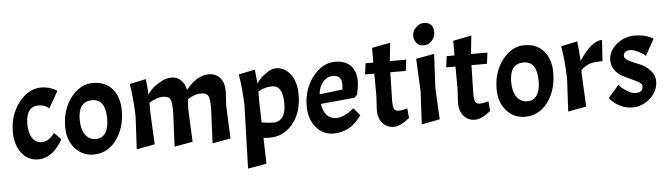

<svg xmlns="http://www.w3.org/2000/svg" viewBox="-54 -971 4913 1413"><g transform="rotate(-5 2402.5 -264.5)"><path d="M162.1 -352.5Q137.7 -322.3 137.7 -256.8Q137.7 -192.4 162.1 -152.3Q186.5 -113.3 234.4 -113.3Q257.8 -113.3 281.2 -127.9Q303.7 -142.6 316.4 -158.2Q319.3 -163.1 327.1 -173.8Q339.8 -161.1 377 -122.1Q374 -117.2 369.1 -108.4Q365.2 -98.6 346.7 -76.2Q330.1 -52.7 310.5 -35.2Q291 -17.6 259.8 -2.9Q228.5 10.7 195.3 10.7Q120.1 10.7 73.2 -49.8Q26.4 -111.3 26.4 -209Q26.4 -331.1 96.7 -422.9Q168 -514.6 262.7 -514.6Q292 -514.6 321.3 -506.8Q349.6 -498 379.9 -480.5Q356.4 -439.5 309.6 -357.4Q274.4 -384.8 230.5 -384.8Q185.5 -384.8 162.1 -352.5Z M481.4 -425.8Q550.8 -514.6 643.6 -514.6Q735.4 -514.6 787.1 -455.1Q838.9 -394.5 838.9 -295.9Q838.9 -164.1 772.5 -76.2Q706.1 10.7 604.5 10.7Q521.5 10.7 466.8 -51.8Q413.1 -114.3 413.1 -209Q413.1 -336.9 481.4 -425.8ZM726.6 -244.1Q726.6 -388.7 627.9 -388.7Q524.4 -388.7 524.4 -252.9Q524.4 -181.6 553.7 -141.6Q583 -101.6 629.9 -101.6Q677.7 -101.6 702.1 -138.7Q726.6 -174.8 726.6 -244.1Z M1203.1 -344.7Q1191.4 -368.2 1147.5 -368.2Q1103.5 -368.2 1046.9 -333Q1046.9 -308.6 1046.9 -259.8Q1049.8 -201.2 1058.6 -25.4Q1024.4 -18.6 923.8 0Q926.8 -60.5 936.5 -243.2Q932.6 -377 914.1 -483.4Q954.1 -491.2 1035.2 -508.8Q1042 -451.2 1044.9 -396.5Q1060.5 -416 1079.1 -435.5Q1098.6 -455.1 1139.6 -478.5Q1180.7 -503.9 1222.7 -503.9Q1264.6 -503.9 1293 -476.6Q1322.3 -450.2 1330.1 -403.3Q1413.1 -503.9 1498 -503.9Q1550.8 -503.9 1582 -468.8Q1613.3 -432.6 1613.3 -372.1Q1611.3 -335 1607.4 -259.8Q1610.4 -200.2 1618.2 -19.5Q1584 -13.7 1483.4 4.9Q1486.3 -59.6 1495.1 -252.9Q1495.1 -322.3 1483.4 -344.7Q1470.7 -368.2 1427.7 -368.2Q1384.8 -368.2 1331.1 -335Q1330.1 -309.6 1327.1 -259.8Q1330.1 -200.2 1337.9 -19.5Q1304.7 -13.7 1203.1 4.9Q1206.1 -59.6 1214.8 -252.9Q1214.8 -322.3 1203.1 -344.7Z M1995.1 -504.9Q2058.6 -504.9 2102.5 -449.2Q2145.5 -392.6 2145.5 -297.9Q2145.5 -165 2077.1 -82Q2008.8 0 1907.2 0Q1885.7 0 1860.4 -2.9Q1861.3 60.5 1865.2 188.5Q1831.1 194.3 1727.5 212.9Q1731.4 98.6 1741.2 -243.2Q1741.2 -243.2 1742.2 -243.2Q1738.3 -377 1719.7 -483.4Q1760.7 -491.2 1840.8 -508.8Q1846.7 -456.1 1850.6 -404.3Q1852.5 -409.2 1871.1 -431.6Q1889.6 -454.1 1925.8 -478.5Q1961.9 -504.9 1995.1 -504.9ZM1956.1 -375Q1903.3 -375 1852.5 -345.7Q1852.5 -317.4 1852.5 -259.8Q1853.5 -224.6 1856.4 -117.2Q1911.1 -108.4 1938.5 -108.4Q2035.2 -108.4 2035.2 -241.2Q2035.2 -375 1956.1 -375Z M2409.2 -101.6Q2437.5 -101.6 2469.7 -117.2Q2502 -131.8 2519.5 -147.5Q2526.4 -152.3 2538.1 -162.1Q2549.8 -148.4 2584 -106.4Q2574.2 -88.9 2552.7 -67.4Q2532.2 -44.9 2509.8 -29.3Q2489.3 -13.7 2453.1 -2Q2418 10.7 2379.9 10.7Q2298.8 10.7 2248 -50.8Q2197.3 -112.3 2197.3 -209Q2197.3 -331.1 2267.6 -422.9Q2338.9 -514.6 2433.6 -514.6Q2506.8 -514.6 2547.9 -473.6Q2587.9 -432.6 2587.9 -359.4Q2587.9 -315.4 2573.2 -258.8Q2566.4 -252 2552.7 -238.3Q2490.2 -232.4 2302.7 -214.8Q2320.3 -101.6 2409.2 -101.6ZM2409.2 -412.1Q2365.2 -412.1 2335 -377Q2304.7 -340.8 2299.8 -286.1Q2356.4 -293 2469.7 -306.6Q2472.7 -330.1 2472.7 -344.7Q2472.7 -412.1 2409.2 -412.1Z M2713.9 -484.4Q2713.9 -511.7 2713.9 -592.8Q2748 -599.6 2849.6 -619.1Q2845.7 -585 2835.9 -484.4Q2866.2 -484.4 2957 -484.4Q2954.1 -463.9 2946.3 -402.3Q2918 -402.3 2832 -402.3Q2831.1 -349.6 2827.1 -193.4Q2827.1 -146.5 2835.9 -130.9Q2844.7 -115.2 2869.1 -115.2Q2893.6 -115.2 2933.6 -126Q2935.5 -102.5 2939.5 -54.7Q2873 0 2823.2 0Q2773.4 0 2741.2 -36.1Q2709 -73.2 2709 -131.8Q2710.9 -168.9 2714.8 -244.1Q2714.8 -283.2 2713.9 -402.3Q2697.3 -402.3 2645.5 -402.3Q2647.5 -422.9 2656.2 -484.4Q2670.9 -484.4 2713.9 -484.4Z M3165 -508.8Q3162.1 -446.3 3152.3 -259.8Q3155.3 -201.2 3164.1 -25.4Q3129.9 -18.6 3029.3 0Q3032.2 -60.5 3042 -243.2Q3039.1 -303.7 3030.3 -484.4Q3064.5 -490.2 3165 -508.8ZM3049.8 -714.8Q3075.2 -742.2 3109.4 -742.2Q3143.6 -742.2 3162.1 -722.7Q3179.7 -705.1 3179.7 -668Q3179.7 -630.9 3153.3 -603.5Q3128.9 -578.1 3094.7 -578.1Q3061.5 -578.1 3043 -599.6Q3023.4 -622.1 3023.4 -655.3Q3023.4 -689.5 3049.8 -714.8Z M3313.5 -484.4Q3313.5 -511.7 3313.5 -592.8Q3347.7 -599.6 3449.2 -619.1Q3445.3 -585 3435.5 -484.4Q3465.8 -484.4 3556.6 -484.4Q3553.7 -463.9 3545.9 -402.3Q3517.6 -402.3 3431.6 -402.3Q3430.7 -349.6 3426.8 -193.4Q3426.8 -146.5 3435.5 -130.9Q3444.3 -115.2 3468.8 -115.2Q3493.2 -115.2 3533.2 -126Q3535.2 -102.5 3539.1 -54.7Q3472.7 0 3422.9 0Q3373 0 3340.8 -36.1Q3308.6 -73.2 3308.6 -131.8Q3310.5 -168.9 3314.5 -244.1Q3314.5 -283.2 3313.5 -402.3Q3296.9 -402.3 3245.1 -402.3Q3247.1 -422.9 3255.9 -484.4Q3270.5 -484.4 3313.5 -484.4Z M3668.9 -425.8Q3738.3 -514.6 3831.1 -514.6Q3922.9 -514.6 3974.6 -455.1Q4026.4 -394.5 4026.4 -295.9Q4026.4 -164.1 3960 -76.2Q3893.6 10.7 3792 10.7Q3709 10.7 3654.3 -51.8Q3600.6 -114.3 3600.6 -209Q3600.6 -336.9 3668.9 -425.8ZM3914.1 -244.1Q3914.1 -388.7 3815.4 -388.7Q3711.9 -388.7 3711.9 -252.9Q3711.9 -181.6 3741.2 -141.6Q3770.5 -101.6 3817.4 -101.6Q3865.2 -101.6 3889.6 -138.7Q3914.1 -174.8 3914.1 -244.1Z M4101.6 -483.4Q4131.8 -489.3 4222.7 -508.8Q4231.4 -431.6 4234.4 -363.3Q4326.2 -503.9 4405.3 -503.9Q4402.3 -452.1 4394.5 -347.7Q4336.9 -347.7 4302.7 -337.9Q4269.5 -327.1 4234.4 -295.9Q4234.4 -284.2 4234.4 -259.8Q4237.3 -201.2 4246.1 -25.4Q4211.9 -18.6 4111.3 0Q4114.3 -60.5 4124 -243.2Q4120.1 -377 4101.6 -483.4Z M4620.1 -92.8Q4671.9 -92.8 4671.9 -138.7Q4671.9 -155.3 4649.4 -168.9Q4627 -182.6 4593.8 -197.3Q4562.5 -210.9 4529.3 -228.5Q4497.1 -246.1 4474.6 -277.3Q4452.1 -307.6 4452.1 -347.7Q4452.1 -415 4510.7 -464.8Q4570.3 -514.6 4647.5 -514.6Q4683.6 -514.6 4717.8 -506.8Q4752 -498 4784.2 -480.5Q4761.7 -439.5 4716.8 -358.4Q4710 -364.3 4699.2 -373Q4688.5 -381.8 4657.2 -396.5Q4627 -411.1 4603.5 -411.1Q4580.1 -411.1 4567.4 -400.4Q4554.7 -389.6 4554.7 -371.1Q4554.7 -352.5 4588.9 -334Q4624 -316.4 4665 -300.8Q4706.1 -285.2 4740.2 -249Q4775.4 -213.9 4775.4 -165Q4775.4 -94.7 4717.8 -42Q4660.2 10.7 4585 10.7Q4537.1 10.7 4496.1 -9.8Q4454.1 -31.2 4436.5 -51.8Q4429.7 -58.6 4418 -73.2Q4437.5 -95.7 4497.1 -165Q4502.9 -157.2 4513.7 -144.5Q4525.4 -132.8 4557.6 -113.3Q4589.8 -92.8 4620.1 -92.8Z"/></g></svg>

Font: Acme Polish
Style: Regular
Weight: 400
Designer: Juan Pablo del Peral
Version: Version 1.002